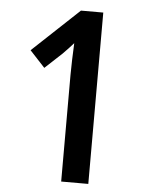

<svg xmlns="http://www.w3.org/2000/svg" viewBox="-52 -756 594 797"><g transform="rotate(5 245.0 -357.0)"><path d="M346 0V-714H253L59 -532L122 -464L193 -530C210 -547 232 -571 237 -577C235 -535 233 -480 233 -445V0Z"/></g></svg>

Font: Noto Sans Sinhala UI Condensed SemiBold
Style: Regular
Weight: 600
Width: 3
Designer: Jelle Bosma - Monotype Design Team
Foundry: Monotype Imaging Inc.
Version: Version 2.006